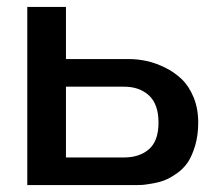

<svg xmlns="http://www.w3.org/2000/svg" viewBox="-20 -539 628 556"><path d="M353 -368Q378 -368 404 -362.5Q430 -357 457.5 -343.5Q485 -330 506 -310Q527 -290 540.5 -257.5Q554 -225 554 -184Q554 -147 545 -117Q536 -87 523.5 -68.5Q511 -50 491.5 -36.5Q472 -23 456.5 -17Q441 -11 420.5 -7.5Q400 -4 392 -3.5Q384 -3 372 -3H59V-519H171V-368ZM339 -83Q384 -83 411.5 -107Q439 -131 439 -184Q439 -237 411.5 -262.5Q384 -288 339 -288H171V-83Z"/></svg>

Font: Kanit Cyrillic
Style: Regular
Weight: 400
Designer: Katatrad Team, Sasha Pavljenko
Foundry: CadsonDemak, Pavljenko + Design
Version: Version 1.002;Fontself Maker 3.5.7